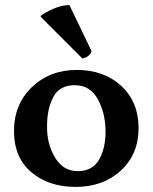

<svg xmlns="http://www.w3.org/2000/svg" viewBox="-20 -723 600 755"><path d="M141 -656Q140 -657 140 -659Q140 -661 144 -664Q205 -703 253 -703L340 -522Q334 -500 304 -493ZM105 -380Q176 -448 282 -448Q388 -448 456 -386Q524 -324 525 -221Q525 -116 455 -52Q385 12 278 12Q171 12 103 -46Q35 -104 35 -208Q35 -312 105 -380ZM395 -210Q394 -280 364 -334Q334 -388 274 -388Q214 -388 190 -342Q165 -296 165 -227Q164 -158 196 -104Q228 -50 286 -50Q344 -50 370 -96Q396 -142 395 -210Z"/></svg>

Font: Lusitana
Style: Bold
Weight: 700
Designer: Ana Paula Megda
Foundry: Ana Paula Megda
Version: Version 1.001; ttfautohint (v1.4.1)